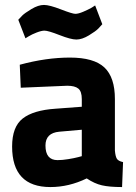

<svg xmlns="http://www.w3.org/2000/svg" viewBox="-20 -745 551 777"><path d="M445 -344V-136Q447 -112 453 -102.5Q459 -93 478 -89L474 12Q423 12 392.5 5Q362 -2 331 -23Q259 12 184 12Q29 12 29 -152Q29 -232 72 -265.5Q115 -299 204 -305L311 -313V-344Q311 -375 297 -386.5Q283 -398 252 -398L64 -390L60 -483Q167 -512 263 -512Q360 -512 402.5 -472Q445 -432 445 -344ZM311 -220 220 -212Q164 -207 164 -156Q164 -97 213 -97Q232 -97 256.5 -101Q281 -105 296 -109L311 -113ZM365 -723 394 -647Q388 -640 378 -629.5Q368 -619 340 -602Q312 -585 289 -585Q267 -585 221 -603Q175 -621 160 -621Q148 -621 128.5 -613.5Q109 -606 96 -598L83 -590L54 -665Q60 -672 70 -682Q80 -692 107.5 -708.5Q135 -725 158 -725Q180 -725 226.5 -707Q273 -689 285 -689Q297 -689 317 -697.5Q337 -706 351 -714Z"/></svg>

Font: TitilliumText
Style: ExtraBold
Weight: 800
Designer: Accademia di Belle Arti di Urbino and others
Foundry: Accademia di Belle Arti di Urbino and others.
Version: Version 60.001